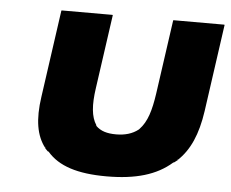

<svg xmlns="http://www.w3.org/2000/svg" viewBox="-43 -550 748 621"><g transform="rotate(5 331.0 -239.0)"><path d="M133 -500 132 -499 92 -216C81 -141 90 -89 119 -52L120 -54L119 -51L122 -48L128 -42H129L131 -41C168 2 229 22 324 22C419 22 486 2 535 -41L537 -42H538L546 -48L548 -50L549 -54L548 -50C588 -87 611 -140 622 -216L662 -499L661 -500H496L495 -499L461 -259C453 -204 442 -166 417 -140L415 -138C396 -123 372 -116 343 -116C314 -116 293 -122 277 -138V-140C260 -166 257 -204 265 -259L299 -499L298 -500ZM120 -49H119L120 -57V-56ZM123 -53H122ZM546 -53H545ZM549 -49H548L549 -55Z"/></g></svg>

Font: Hussar Woodtype
Style: SeBdObl
Weight: 900
Foundry: Cannot Into Space Fonts
Version: Version 1.07